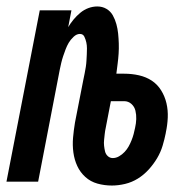

<svg xmlns="http://www.w3.org/2000/svg" viewBox="-34 -562 604 594"><path d="M312 12Q289 12 267.5 6Q246 0 230 -14.5Q214 -29 205 -48.5Q196 -68 193 -90.5Q190 -113 192 -136Q194 -159 198 -183L224 -316Q226 -326 228 -335.5Q230 -345 231.5 -355Q233 -365 233.5 -374.5Q234 -384 234.5 -393.5Q235 -403 235 -412.5Q235 -422 233 -431Q231 -440 227 -448.5Q223 -457 213 -457Q203 -457 193.5 -448Q184 -439 178.5 -429.5Q173 -420 169 -409.5Q165 -399 161.5 -388.5Q158 -378 155.5 -367.5Q153 -357 151 -347L84 0H-14L89 -530H187L177 -478Q184 -490 193.5 -501.5Q203 -513 214.5 -522.5Q226 -532 239.5 -537Q253 -542 267 -542Q283 -542 295.5 -534.5Q308 -527 315 -514.5Q322 -502 326 -487.5Q330 -473 331.5 -458Q333 -443 333.5 -427.5Q334 -412 333 -396.5Q332 -381 330 -365.5Q328 -350 326 -334H350Q374 -334 396 -329Q418 -324 435.5 -312.5Q453 -301 464.5 -282.5Q476 -264 481 -242.5Q486 -221 485 -198Q484 -175 479 -152V-151Q475 -131 469 -111Q463 -91 452 -72.5Q441 -54 426 -37.5Q411 -21 392.5 -9.5Q374 2 353 7Q332 12 312 12ZM315 -73Q325 -73 334.5 -78.5Q344 -84 351.5 -92Q359 -100 364 -109Q369 -118 373 -128Q377 -138 379.5 -147.5Q382 -157 384 -167Q387 -180 387.5 -193.5Q388 -207 385 -219.5Q382 -232 372.5 -240.5Q363 -249 350 -249H309L293 -166Q291 -157 290 -147.5Q289 -138 288 -129Q287 -120 288 -111Q289 -102 291 -93.5Q293 -85 299.5 -79Q306 -73 315 -73Z"/></svg>

Font: Lode Dark Term
Style: Bold Italic
Weight: 700
Italic angle: -11°
Monospace: yes
Designer: Belleve Invis
Foundry: Belleve Invis
Version: Version 29.2.0